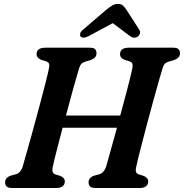

<svg xmlns="http://www.w3.org/2000/svg" viewBox="-20 -938 918 958"><path d="M243 -104.5Q239.5 -87 243.2 -78.5Q247 -70 259 -67L280.5 -60.5Q303.5 -51 303.5 -32.5Q303.5 -17.5 292.5 -8.8Q281.5 0 263 0H40Q19.5 0 12.5 -8Q5.5 -16 5.5 -28Q5.5 -40.5 13.2 -49Q21 -57.5 33 -61.5L57.5 -68Q83 -74.5 93.5 -108Q100.5 -132.5 114.2 -180.8Q128 -229 144.5 -289Q161 -349 177 -409.2Q193 -469.5 205.8 -519.2Q218.5 -569 224 -595.5Q227.5 -611 224.5 -619.8Q221.5 -628.5 208.5 -632.5L185.5 -639.5Q162.5 -649 162.5 -667.5Q162.5 -700 206.5 -700H427.5Q448 -700 454.8 -692.2Q461.5 -684.5 461.5 -672.5Q461.5 -659.5 453.5 -651.2Q445.5 -643 432.5 -638.5L407.5 -631Q393 -627 386.2 -619.8Q379.5 -612.5 374 -595.5Q364 -563 346 -498Q328 -433 309 -361.5H580Q599.5 -434 616.5 -498.8Q633.5 -563.5 640 -595.5Q643.5 -611 640.5 -619.8Q637.5 -628.5 624.5 -632.5L602 -639.5Q579 -648.5 579 -667.5Q579 -700 623 -700H844Q864 -700 871 -692.2Q878 -684.5 878 -672.5Q878 -659.5 870 -651.2Q862 -643 849 -638.5L823.5 -631Q809.5 -627 802.5 -619.8Q795.5 -612.5 790.5 -595.5Q783 -571.5 771 -529Q759 -486.5 744.8 -434.8Q730.5 -383 716.2 -329.2Q702 -275.5 689.8 -228.2Q677.5 -181 669.2 -147.8Q661 -114.5 659.5 -104.5Q655.5 -87 659.5 -78.5Q663.5 -70 675.5 -67L696.5 -60.5Q719.5 -51 719.5 -32.5Q719.5 -17.5 708.5 -8.8Q697.5 0 679 0H456.5Q436 0 429 -8Q422 -16 422 -28Q421.5 -40.5 429.5 -49Q437.5 -57.5 449.5 -61.5L474 -68Q499 -74.5 510 -108Q517 -133.5 531.8 -186Q546.5 -238.5 563.5 -300.5H292.5Q280 -253 269.2 -211.8Q258.5 -170.5 251.5 -142Q244.5 -113.5 243 -104.5ZM423.5 -758.5Q394.5 -743 382.5 -755.5Q378 -760.5 380 -770.2Q382 -780 395 -790.5L508 -887.5Q525.5 -901.5 538.8 -910Q552 -918.5 568.5 -918.5Q585 -918.5 593.8 -910Q602.5 -901.5 612 -887.5L674.5 -790.5Q681.5 -780 678 -770.2Q674.5 -760.5 667.5 -755.5Q649 -743 628 -758.5L542.5 -822.5Z"/></svg>

Font: Fraunces 9pt Soft SemiBold
Style: Italic
Weight: 600
Italic angle: -16°
Version: Version 1.000;[b76b70a41]